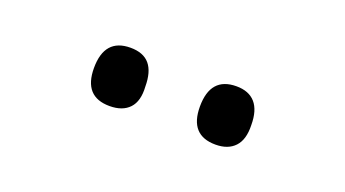

<svg xmlns="http://www.w3.org/2000/svg" viewBox="-28 -927 700 390"><g transform="rotate(20 322.5 -732.0)"><path d="M209 -669Q181 -669 167 -684.5Q153 -700 153 -731Q153 -763 167 -779Q181 -795 209 -795Q237 -795 250.5 -779Q264 -763 264 -731Q266 -700 251.5 -684.5Q237 -669 209 -669ZM438 -669Q410 -669 396 -684.5Q382 -700 382 -731Q382 -763 396 -779Q410 -795 438 -795Q465 -795 479 -779Q493 -763 493 -731Q494 -700 479.5 -684.5Q465 -669 438 -669Z"/></g></svg>

Font: Playwrite GB S
Style: Regular
Weight: 400
Designer: Veronika Burian, José Scaglione
Foundry: TypeTogether
Version: Version 1.000